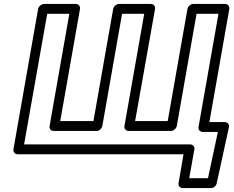

<svg xmlns="http://www.w3.org/2000/svg" viewBox="-20 -756 1187 972"><path d="M331 -686 231 -118C228 -103 240 -93 251 -93H469C484 -93 496 -107 498 -118L598 -686H710L610 -118C607 -103 620 -93 631 -93H845C860 -93 873 -107 875 -118L975 -686H1086L985 -113C982 -98 995 -88 1006 -88H1083L1033 146H938L964 0C967 -15 954 -25 943 -25H102L219 -686ZM385 -711C387 -722 379 -736 364 -736H203C192 -736 176 -726 173 -711L48 0C46 11 54 25 69 25H909L884 171C882 182 889 196 904 196H1048C1061 196 1074 186 1077 172L1139 -112C1142 -127 1131 -138 1118 -138H1040L1141 -711C1143 -722 1135 -736 1120 -736H958C947 -736 932 -726 929 -711L829 -143H664L765 -711C767 -722 759 -736 744 -736H582C571 -736 556 -726 553 -711L453 -143H285Z"/></svg>

Font: Asimov
Style: WidOuIt
Weight: 500
Designer: Google
Version: Version 2.000980; 2014